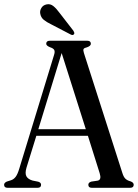

<svg xmlns="http://www.w3.org/2000/svg" viewBox="-20 -894 658 914"><path d="M175.5 -14.5Q175.5 0 159 0H16Q-0.5 0 -0.5 -14.5Q-0.5 -23.5 12 -29.5L32.5 -36Q45 -40 54.2 -51.8Q63.5 -63.5 72 -92L237 -631.5Q242.5 -648 238.2 -656Q234 -664 218.5 -669Q200 -676.5 200 -685.5Q200 -700 217 -700H396Q412.5 -700 412.5 -685.5Q412.5 -675.5 394.5 -669Q381 -666 378 -660.8Q375 -655.5 379.5 -641.5L562.5 -70.5Q568.5 -51 577.5 -42.8Q586.5 -34.5 602 -30.5Q616.5 -25 616.5 -14.5Q616.5 0 599.5 0H417Q400.5 0 400.5 -14.5Q400.5 -25 414.5 -29.5L445 -34Q464.5 -38 454.5 -69.5L398.5 -247.5H153L106 -95.5Q98 -68 106 -54.2Q114 -40.5 135 -34.5L162 -29Q175.5 -25 175.5 -14.5ZM162.5 -279H388.5L273.5 -641.5ZM264 -832 329.5 -747.5Q332 -743 333.5 -738.8Q335 -734.5 332 -731Q327 -724.5 317 -729.5L222 -779Q202 -788.5 188.2 -799.8Q174.5 -811 171.5 -829.5Q169 -843 177 -856.2Q185 -869.5 201.5 -873Q219 -877 233.8 -865.2Q248.5 -853.5 264 -832Z"/></svg>

Font: Fraunces 144pt S050
Style: Regular
Weight: 400
Version: Version 1.000; ttfautohint (v1.8.3)